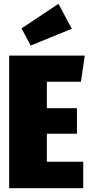

<svg xmlns="http://www.w3.org/2000/svg" viewBox="-20 -988 470 1008"><path d="M425 -696 405 -559H226V-420H384V-286H226V-139H417V0H28V-696ZM287 -968 357 -837 141 -749 93 -839Z"/></svg>

Font: Fira Sans Extra Condensed Black
Style: Regular
Weight: 900
Width: 1
Designer: Carrois Corporate & Edenspiekermann AG
Foundry: Carrois Corporate GbR & Edenspiekermann AG
Version: Version 4.203